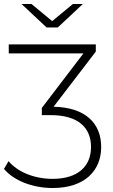

<svg xmlns="http://www.w3.org/2000/svg" viewBox="-44 -745 567 964"><path d="M372 -725C372 -725 246 -607 246 -607C246 -607 190 -607 190 -607C190 -607 64 -725 64 -725C64 -725 114 -725 114 -725C114 -725 218 -639 218 -639C218 -639 322 -725 322 -725C322 -725 372 -725 372 -725ZM437 -486C437 -486 225 -209 225 -209C386 -206 464 -125 464 -7C464 112 381 199 221 199C117 199 23 160 -24 103C-24 103 -1 64 -1 64C41 115 123 153 220 153C346 153 413 91 413 -7C413 -104 349 -167 210 -167C210 -167 166 -167 166 -167C166 -167 166 -203 166 -203C166 -203 375 -477 375 -477C375 -477 0 -477 0 -477C0 -477 0 -522 0 -522C0 -522 437 -522 437 -522C437 -522 437 -486 437 -486Z"/></svg>

Font: TamingNoise
Style: Regular
Weight: 500
Designer: Julieta Ulanovsky
Foundry: Julieta Ulanovsky
Version: ""